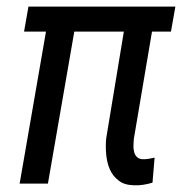

<svg xmlns="http://www.w3.org/2000/svg" viewBox="-20 -548 550 573"><path d="M433.6 -453.6H490.2L503.4 -528.3H64.9L51.8 -453.6H117.2L38.6 0H123L201.7 -453.6H349.6L296.9 -134.8C295.4 -119.6 295.4 -103.5 296.9 -87.4C298.3 -71.3 301.8 -56.2 307.6 -43C313.5 -29.3 322.3 -18.1 334 -9.3C345.2 0 360.4 4.4 379.4 4.9C388.7 5.4 398.4 4.9 407.7 3.4C417 2 425.8 0 435.1 -2.9L441.4 -77.6C436 -76.2 430.2 -75.2 424.8 -74.2C419.4 -73.2 413.6 -72.8 408.2 -72.8C399.9 -72.8 393.6 -74.7 389.2 -79.1C384.8 -83 381.8 -87.9 380.4 -94.2C378.9 -100.1 377.9 -106.4 378.4 -113.8C378.4 -120.6 378.9 -127 379.4 -133.3Z"/></svg>

Font: Roboto Condensed
Style: Italic
Weight: 400
Designer: Google
Version: Version 1.000;PS 001.000;hotconv 1.0.88;makeotf.lib2.5.64775